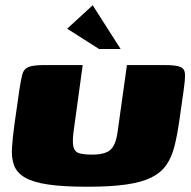

<svg xmlns="http://www.w3.org/2000/svg" viewBox="-20 -707 724 729"><path d="M661 -250Q653 -194 642.5 -152Q632 -110 611.5 -80.5Q591 -51 554.5 -33Q518 -15 459.5 -6.5Q401 2 312 2Q220 2 162.5 -6.5Q105 -15 74.5 -33Q44 -51 33.5 -79Q23 -107 25.5 -146Q28 -185 35 -236L53 -362Q59 -403 64.5 -424Q70 -445 88 -452.5Q106 -460 149 -460H294L259 -205Q254 -165 259.5 -147Q265 -129 283 -124.5Q301 -120 330 -120Q378 -120 398.5 -137.5Q419 -155 426 -203L462 -460H605Q649 -460 665.5 -452.5Q682 -445 682.5 -424Q683 -403 677 -362ZM356 -521 235 -598 332 -687 438 -521Z"/></svg>

Font: Genos Black
Style: Italic
Weight: 900
Italic angle: -8°
Version: Version 1.010